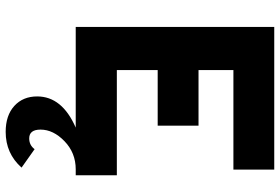

<svg xmlns="http://www.w3.org/2000/svg" viewBox="-175 -565 987 677"><g transform="rotate(90 318.5 -226.5)"><path d="M445 247Q387 247 353.5 216.5Q320 186 320 136Q320 48 430 0H75V-700H578V-556H227V-433H423V-289H227V-145H598V0H577Q519 0 478 39.5Q437 79 437 124Q437 164 468 164Q492 164 506 145L571 191Q521 247 445 247Z"/></g></svg>

Font: Overpass Heavy
Style: Regular
Weight: 900
Designer: Delve Withrington, Thomas Jockin
Foundry: Delve Fonts
Version: Version 3.000;DELV;Overpass